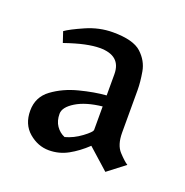

<svg xmlns="http://www.w3.org/2000/svg" viewBox="-66 -739 395 409"><g transform="rotate(20 131.0 -534.5)"><path d="M212 -392 165 -434Q146 -416 126 -405Q106 -394 83 -394Q58 -394 37.5 -411.5Q17 -429 17 -460Q17 -491 41.5 -509Q66 -527 99 -535.5Q132 -544 159 -546V-594Q159 -636 111 -636Q97 -636 78 -632Q59 -628 33 -619L25 -643Q36 -651 65.5 -664Q95 -677 126 -677Q172 -677 190.5 -660Q209 -643 213 -620Q217 -597 217 -579V-483Q217 -455 230 -441Q243 -427 251 -422ZM105 -432Q124 -437 141.5 -450Q159 -463 159 -468V-521Q122 -517 100 -503.5Q78 -490 78 -475Q78 -459 85.5 -448Q93 -437 105 -432Z"/></g></svg>

Font: Belleza
Style: Regular
Weight: 400
Designer: Eduardo Rodriguez Tunni
Foundry: Eduardo Rodriguez Tunni
Version: Version 1.003; ttfautohint (v1.8.4.7-5d5b)